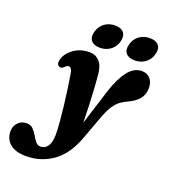

<svg xmlns="http://www.w3.org/2000/svg" viewBox="-271 -802 1027 1166"><g transform="rotate(20 243.0 -219.5)"><path d="M363 -293Q393 -384 431 -432.2Q469 -480.5 519 -480.5Q553 -480.5 573.2 -458Q593.5 -435.5 593.5 -397.5Q593.5 -353.5 569.2 -325.5Q545 -297.5 506 -279.5Q478.5 -268 456.8 -251.8Q435 -235.5 416.8 -207.8Q398.5 -180 381.5 -134.5L327 13Q284.5 134 207.8 190Q131 246 32.5 246Q-36 246 -71.5 215.8Q-107 185.5 -107 135Q-107 103 -85.5 79.8Q-64 56.5 -30 56.5Q-4.5 56.5 11.5 72.5Q27.5 88.5 39.2 109.2Q51 130 63.8 145.8Q76.5 161.5 96 161.5Q123 161.5 140.8 137.5Q158.5 113.5 159 59.5Q159 29.5 155 -18Q151 -65.5 144.8 -119.8Q138.5 -174 131.2 -225.2Q124 -276.5 117.5 -314.5Q111.5 -356 91 -356Q80 -356 67.5 -342Q55 -329 38.5 -333Q31 -335 25.8 -345Q20.5 -355 26 -376.5Q38 -419 81 -449.2Q124 -479.5 182.5 -479.5Q220 -479.5 245 -453.2Q270 -427 275.5 -373Q279 -338 282.2 -286.5Q285.5 -235 287.8 -176.8Q290 -118.5 291 -64ZM229 -526Q190 -526 172.5 -547.2Q155 -568.5 165 -605Q175 -642 203.5 -663.5Q232 -685 271.5 -685Q311 -685 328 -663.5Q345 -642 335.5 -605Q325.5 -569 297.2 -547.5Q269 -526 229 -526ZM453.5 -526Q414.5 -526 397 -547.2Q379.5 -568.5 389.5 -605Q399 -642 427.8 -663.5Q456.5 -685 496 -685Q536 -685 553.5 -663.5Q571 -642 560.5 -605Q551 -569 522.5 -547.5Q494 -526 453.5 -526Z"/></g></svg>

Font: Fraunces 9pt S050
Style: Bold Italic
Weight: 700
Italic angle: -16°
Version: Version 1.000; ttfautohint (v1.8.3)